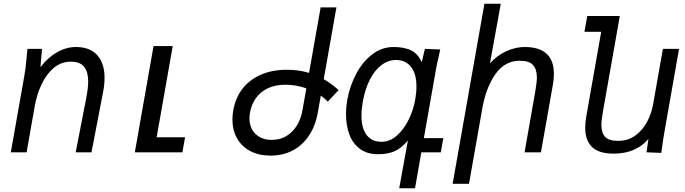

<svg xmlns="http://www.w3.org/2000/svg" viewBox="-20 -810 3640 1021"><path d="M120.5 -494.5Q124 -532 126 -550H203.5L195 -452.5Q233.5 -503.5 282.8 -531.8Q332 -560 384 -560Q458.5 -560 497.2 -516.5Q536 -473 536 -395.5Q536 -361 528.5 -322L466.5 0H382.5L438.5 -288Q449 -343 449 -377Q449 -426.5 427.8 -454.2Q406.5 -482 356.5 -482Q304 -482 264.2 -447.5Q224.5 -413 200 -359.5Q175.5 -306 165 -247L121.5 0H37.5L110 -410Q116 -443.5 120.5 -494.5Z M796.5 -565H898.5L813 -80H964L950 0H697Z M1769 -770.5 1701.5 -389Q1740.5 -367 1780.5 -331L1723 -269.5Q1704 -289 1686 -301.5L1670.5 -213.5Q1658 -141.5 1623.5 -89.5Q1589 -37.5 1536.8 -10Q1484.5 17.5 1419 17.5Q1357 17.5 1311.2 -6.5Q1265.5 -30.5 1240.8 -74Q1216 -117.5 1216 -174.5Q1216 -198.5 1220.5 -224Q1232 -289 1268.8 -337.2Q1305.5 -385.5 1366 -412.2Q1426.5 -439 1507 -439Q1569 -439 1623.5 -422.5L1685 -770.5ZM1306.5 -180.5Q1306.5 -146 1321.2 -120.2Q1336 -94.5 1362.8 -80.2Q1389.5 -66 1425 -66Q1468 -66 1502 -86Q1536 -106 1558.2 -141.8Q1580.5 -177.5 1588.5 -224L1609 -340Q1554.5 -359.5 1498 -359.5Q1442 -359.5 1402 -339.5Q1362 -319.5 1339.2 -286Q1316.5 -252.5 1309.5 -211.5Q1306.5 -196 1306.5 -180.5Z M1990 10Q1931 10 1892.8 -19.2Q1854.5 -48.5 1837.2 -96.5Q1820 -144.5 1820 -203Q1820 -240.5 1827 -280Q1839.5 -351 1873 -415.2Q1906.5 -479.5 1958 -519.8Q2009.5 -560 2073 -560Q2131.5 -560 2168 -541.2Q2204.5 -522.5 2222.5 -478.5L2239.5 -550L2321 -547L2312.5 -507.5Q2302.5 -466 2298 -439L2234 -75.5H2337.5L2324 0H2220.5L2187 191H2103L2149 -62.5Q2113.5 -21 2077.5 -5.5Q2041.5 10 1990 10ZM2188 -280Q2194.5 -317 2194.5 -350Q2194.5 -419 2165.2 -455Q2136 -491 2086.5 -491Q2044.5 -491 2008.5 -464Q1972.5 -437 1946.8 -386.5Q1921 -336 1909 -268Q1902 -227 1902 -195Q1902 -128.5 1929.5 -92.2Q1957 -56 2009.5 -56Q2053.5 -56 2091 -89.5Q2128.5 -123 2153.5 -174.5Q2178.5 -226 2188 -280Z M2556 -790H2643L2585.5 -473.5Q2623.5 -515.5 2672.5 -537.8Q2721.5 -560 2770 -560Q2925.5 -560 2925.5 -417Q2925.5 -389 2919.5 -356L2856.5 0H2769.5L2826.5 -324Q2835 -375 2835 -399Q2835 -441.5 2814.5 -464.2Q2794 -487 2743.5 -487Q2665.5 -487 2615.2 -416.8Q2565 -346.5 2545 -235L2474 167.5H2387Z M3092 -130.5Q3092 -159.5 3098 -193L3177 -641H3088L3103 -725H3276L3187 -221Q3178 -171.5 3178 -145Q3178 -104 3197.8 -82.5Q3217.5 -61 3266.5 -61Q3319 -61 3358 -89Q3397 -117 3420.5 -161Q3444 -205 3453 -255L3505 -550H3591L3514.5 -116Q3508 -80 3501.5 -33.5L3496.5 3L3418 0L3428 -70.5Q3360.5 7 3243 7Q3164.5 7 3128.2 -28.2Q3092 -63.5 3092 -130.5Z"/></svg>

Font: JuliaMono Italic
Style: Regular
Weight: 400
Italic angle: -9°
Monospace: yes
Designer: cormullion
Foundry: corm
Version: Version 0.049; ttfautohint (v1.8.4)